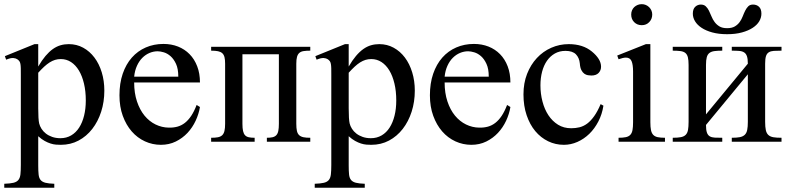

<svg xmlns="http://www.w3.org/2000/svg" viewBox="-24 -668 3718 905"><path d="M380.4 -194.3Q380.4 -238.3 371.8 -274.2Q363.3 -310.1 347.9 -335.7Q332.5 -361.3 310.8 -375.5Q289.1 -389.6 262.7 -389.6Q248 -389.6 235.4 -385.7Q222.7 -381.8 210 -373.8Q197.3 -365.7 184.3 -353.8Q171.4 -341.8 156.2 -325.2V-157.7Q156.2 -105.5 160.6 -86.4Q163.6 -73.7 171.6 -61Q179.7 -48.3 192.1 -38.6Q204.6 -28.8 221.9 -22.7Q239.3 -16.6 260.7 -16.6Q289.1 -16.6 311.5 -29.8Q334 -43 349.1 -66.7Q364.3 -90.3 372.3 -122.8Q380.4 -155.3 380.4 -194.3ZM467.8 -240.7Q467.8 -188 452.9 -141.6Q438 -95.2 410.9 -60.3Q383.8 -25.4 346.2 -5.4Q308.6 14.6 262.7 14.6Q252 14.6 239.7 13.7Q227.5 12.7 214.4 8.5Q201.2 4.4 186.5 -3.7Q171.9 -11.7 156.2 -25.9V111.8Q156.2 138.2 158 154.5Q159.7 170.9 167.2 180.2Q174.8 189.5 189.9 193.4Q205.1 197.3 231.9 198.2V216.8H-3.9V198.2Q23.4 197.3 39.1 193.6Q54.7 189.9 62.5 180.4Q70.3 170.9 72.3 154.1Q74.2 137.2 74.2 109.4V-315.9Q74.2 -334 74 -346.2Q73.7 -358.4 72.3 -366.5Q70.8 -374.5 67.4 -379.4Q64 -384.3 57.6 -388.7Q50.3 -393.6 38.3 -394.5Q26.4 -395.5 4.9 -386.7L-1 -403.3L138.7 -460H156.2V-354.5Q173.3 -383.8 190.4 -404.1Q207.5 -424.3 225.1 -436.8Q242.7 -449.2 261.2 -454.6Q279.8 -460 300.3 -460Q337.4 -460 368.2 -443.1Q398.9 -426.3 421.1 -396.7Q443.4 -367.2 455.6 -327.1Q467.8 -287.1 467.8 -240.7Z M816.4 -306.6Q816.4 -343.8 805.7 -366.9Q794.9 -390.1 779.8 -403.3Q764.6 -416.5 748 -421.4Q731.4 -426.3 719.2 -426.3Q699.7 -426.3 680.9 -418.5Q662.1 -410.6 647 -395.5Q631.8 -380.4 621.6 -357.9Q611.3 -335.4 608.4 -306.6ZM918.5 -163.6Q913.1 -130.9 898.2 -98.9Q883.3 -66.9 859.9 -41.7Q836.4 -16.6 804.7 -1Q772.9 14.6 734.4 14.6Q694.8 14.6 659.2 -1.7Q623.5 -18.1 596.9 -48.6Q570.3 -79.1 554.7 -122.1Q539.1 -165 539.1 -218.8Q539.1 -275.4 554.4 -320.3Q569.8 -365.2 597.4 -396.5Q625 -427.7 663.1 -444.3Q701.2 -460.9 746.6 -460.9Q783.7 -460.9 815.2 -448.5Q846.7 -436 869.6 -412.6Q892.6 -389.2 905.5 -355.5Q918.5 -321.8 918.5 -279.3H608.4Q608.4 -229.5 621.6 -189.9Q634.8 -150.4 657.2 -123Q679.7 -95.7 709.2 -81.3Q738.8 -66.9 771.5 -66.4Q793.5 -65.9 812.3 -71Q831.1 -76.2 847.2 -88.6Q863.3 -101.1 877.2 -121.8Q891.1 -142.6 902.8 -173.3Z M1233.9 0V-18.6Q1250 -18.6 1261 -21.2Q1272 -23.9 1278.6 -31Q1285.2 -38.1 1287.8 -51Q1290.5 -64 1290.5 -84.5V-412.1H1118.7V-84.5Q1118.7 -63.5 1121.6 -50.5Q1124.5 -37.6 1131.1 -30.5Q1137.7 -23.4 1148.9 -21Q1160.2 -18.6 1176.3 -18.6V0H971.2V-18.6Q990.2 -18.6 1002.9 -21Q1015.6 -23.4 1023.2 -30.5Q1030.8 -37.6 1033.9 -50.5Q1037.1 -63.5 1037.1 -84.5V-367.7Q1037.1 -386.2 1034.2 -398.2Q1031.2 -410.2 1023.9 -417Q1016.6 -423.8 1003.9 -426.5Q991.2 -429.2 971.2 -429.2V-447.3H1438.5V-429.2Q1419.9 -429.2 1407.2 -427.2Q1394.5 -425.3 1387 -418.7Q1379.4 -412.1 1376 -399.9Q1372.6 -387.7 1372.6 -367.7V-84.5Q1372.6 -64 1375.5 -51Q1378.4 -38.1 1386 -31Q1393.6 -23.9 1406.2 -21.2Q1418.9 -18.6 1438.5 -18.6V0Z M1843.8 -194.3Q1843.8 -238.3 1835.2 -274.2Q1826.7 -310.1 1811.3 -335.7Q1795.9 -361.3 1774.2 -375.5Q1752.4 -389.6 1726.1 -389.6Q1711.4 -389.6 1698.7 -385.7Q1686 -381.8 1673.3 -373.8Q1660.6 -365.7 1647.7 -353.8Q1634.8 -341.8 1619.6 -325.2V-157.7Q1619.6 -105.5 1624 -86.4Q1627 -73.7 1635 -61Q1643.1 -48.3 1655.5 -38.6Q1668 -28.8 1685.3 -22.7Q1702.6 -16.6 1724.1 -16.6Q1752.4 -16.6 1774.9 -29.8Q1797.4 -43 1812.5 -66.7Q1827.6 -90.3 1835.7 -122.8Q1843.8 -155.3 1843.8 -194.3ZM1931.2 -240.7Q1931.2 -188 1916.3 -141.6Q1901.4 -95.2 1874.3 -60.3Q1847.2 -25.4 1809.6 -5.4Q1772 14.6 1726.1 14.6Q1715.3 14.6 1703.1 13.7Q1690.9 12.7 1677.7 8.5Q1664.6 4.4 1649.9 -3.7Q1635.3 -11.7 1619.6 -25.9V111.8Q1619.6 138.2 1621.3 154.5Q1623 170.9 1630.6 180.2Q1638.2 189.5 1653.3 193.4Q1668.5 197.3 1695.3 198.2V216.8H1459.5V198.2Q1486.8 197.3 1502.4 193.6Q1518.1 189.9 1525.9 180.4Q1533.7 170.9 1535.6 154.1Q1537.6 137.2 1537.6 109.4V-315.9Q1537.6 -334 1537.4 -346.2Q1537.1 -358.4 1535.6 -366.5Q1534.2 -374.5 1530.8 -379.4Q1527.3 -384.3 1521 -388.7Q1513.7 -393.6 1501.7 -394.5Q1489.7 -395.5 1468.3 -386.7L1462.4 -403.3L1602.1 -460H1619.6V-354.5Q1636.7 -383.8 1653.8 -404.1Q1670.9 -424.3 1688.5 -436.8Q1706.1 -449.2 1724.6 -454.6Q1743.2 -460 1763.7 -460Q1800.8 -460 1831.5 -443.1Q1862.3 -426.3 1884.5 -396.7Q1906.7 -367.2 1918.9 -327.1Q1931.2 -287.1 1931.2 -240.7Z M2279.8 -306.6Q2279.8 -343.8 2269 -366.9Q2258.3 -390.1 2243.2 -403.3Q2228 -416.5 2211.4 -421.4Q2194.8 -426.3 2182.6 -426.3Q2163.1 -426.3 2144.3 -418.5Q2125.5 -410.6 2110.4 -395.5Q2095.2 -380.4 2085 -357.9Q2074.7 -335.4 2071.8 -306.6ZM2381.8 -163.6Q2376.5 -130.9 2361.6 -98.9Q2346.7 -66.9 2323.2 -41.7Q2299.8 -16.6 2268.1 -1Q2236.3 14.6 2197.8 14.6Q2158.2 14.6 2122.6 -1.7Q2086.9 -18.1 2060.3 -48.6Q2033.7 -79.1 2018.1 -122.1Q2002.4 -165 2002.4 -218.8Q2002.4 -275.4 2017.8 -320.3Q2033.2 -365.2 2060.8 -396.5Q2088.4 -427.7 2126.5 -444.3Q2164.6 -460.9 2210 -460.9Q2247.1 -460.9 2278.6 -448.5Q2310.1 -436 2333 -412.6Q2356 -389.2 2368.9 -355.5Q2381.8 -321.8 2381.8 -279.3H2071.8Q2071.8 -229.5 2085 -189.9Q2098.1 -150.4 2120.6 -123Q2143.1 -95.7 2172.6 -81.3Q2202.1 -66.9 2234.9 -66.4Q2256.8 -65.9 2275.6 -71Q2294.4 -76.2 2310.5 -88.6Q2326.7 -101.1 2340.6 -121.8Q2354.5 -142.6 2366.2 -173.3Z M2820.3 -169.9Q2814 -129.4 2796.4 -95.5Q2778.8 -61.5 2753.7 -37.1Q2728.5 -12.7 2697.5 1Q2666.5 14.6 2633.8 14.6Q2594.2 14.6 2559.6 -2.2Q2524.9 -19 2499 -50Q2473.1 -81.1 2458.3 -125Q2443.4 -168.9 2443.4 -223.1Q2443.4 -276.4 2460.4 -319.8Q2477.5 -363.3 2506.6 -394.5Q2535.6 -425.8 2574.5 -442.9Q2613.3 -460 2656.7 -460Q2723.6 -460 2765.6 -425.3Q2786.6 -408.2 2797.9 -390.1Q2809.1 -372.1 2809.1 -353.5Q2809.1 -336.4 2797.6 -324.2Q2786.1 -312 2763.2 -312Q2755.9 -312 2747.1 -313.5Q2738.3 -314.9 2730.2 -320.6Q2722.2 -326.2 2716.3 -337.6Q2710.4 -349.1 2709 -369.1Q2706.5 -395.5 2690.7 -411.9Q2674.8 -428.2 2641.1 -428.2Q2613.3 -428.2 2591.3 -415.8Q2569.3 -403.3 2554.2 -381.6Q2539.1 -359.9 2531.2 -330.1Q2523.4 -300.3 2523.4 -265.6Q2523.4 -226.1 2533 -189.5Q2542.5 -152.8 2561 -124.8Q2579.6 -96.7 2606.4 -80.1Q2633.3 -63.5 2668.5 -63.5Q2689 -63.5 2707.8 -68.1Q2726.6 -72.8 2743.7 -85.4Q2760.7 -98.1 2776.6 -120.4Q2792.5 -142.6 2807.1 -177.2Z M3050.3 -599.6Q3050.3 -578.6 3036.4 -564Q3022.5 -549.3 3001 -549.3Q2979.5 -549.3 2965.3 -563.5Q2951.2 -577.6 2951.2 -599.6Q2951.2 -610.4 2955.1 -619.4Q2959 -628.4 2965.8 -634.8Q2972.7 -641.1 2981.7 -644.8Q2990.7 -648.4 3001 -648.4Q3011.2 -648.4 3020.3 -644.5Q3029.3 -640.6 3035.9 -634Q3042.5 -627.4 3046.4 -618.7Q3050.3 -609.9 3050.3 -599.6ZM2891.6 0V-18.6Q2912.6 -18.6 2926 -21.5Q2939.5 -24.4 2947 -32.5Q2954.6 -40.5 2957.3 -54.9Q2960 -69.3 2960 -91.8V-331.1Q2960 -363.3 2952.9 -379.9Q2945.8 -396.5 2926.3 -396.5Q2919.4 -396.5 2911.1 -394.5Q2902.8 -392.6 2891.6 -388.7L2885.3 -406.2L3020.5 -460H3041.5V-91.8Q3041.5 -69.3 3044.4 -54.9Q3047.4 -40.5 3054.9 -32.5Q3062.5 -24.4 3075.9 -21.5Q3089.4 -18.6 3110.4 -18.6V0Z M3425.3 0V-18.6Q3448.7 -18.6 3463.4 -21.5Q3478 -24.4 3486.6 -32.7Q3495.1 -41 3498 -55.7Q3501 -70.3 3501 -93.8V-317.9L3303.7 -79.1Q3303.7 -56.2 3307.9 -43.7Q3312 -31.2 3321.3 -25.6Q3330.6 -20 3345.2 -19.3Q3359.9 -18.6 3380.4 -18.6V0H3147V-18.6Q3170.9 -18.6 3185.5 -21.5Q3200.2 -24.4 3208.3 -32.7Q3216.3 -41 3219 -55.7Q3221.7 -70.3 3221.7 -93.8V-361.8Q3221.7 -384.8 3218.3 -398.2Q3214.8 -411.6 3206.3 -418.5Q3197.8 -425.3 3183.3 -427.2Q3168.9 -429.2 3147 -429.2V-447.3H3380.4V-429.2Q3358.4 -429.2 3343.8 -427.2Q3329.1 -425.3 3320.1 -418.5Q3311 -411.6 3307.4 -398.2Q3303.7 -384.8 3303.7 -361.8V-128.9L3501 -367.7Q3501 -390.1 3496.8 -402.6Q3492.7 -415 3483.6 -420.9Q3474.6 -426.8 3460.2 -428Q3445.8 -429.2 3425.3 -429.2V-447.3H3659.7V-429.2Q3638.2 -429.2 3623.5 -428.2Q3608.9 -427.2 3599.6 -421.4Q3590.3 -415.5 3586.4 -403.1Q3582.5 -390.6 3582.5 -367.7V-93.8Q3582.5 -69.8 3585.7 -54.9Q3588.9 -40 3597.4 -32Q3606 -23.9 3620.8 -21.2Q3635.7 -18.6 3659.7 -18.6V0ZM3564.9 -603.5Q3564.9 -585 3554.7 -567.6Q3544.4 -550.3 3523.9 -536.9Q3503.4 -523.4 3473.1 -515.1Q3442.9 -506.8 3403.3 -506.8Q3363.8 -506.8 3333.5 -515.1Q3303.2 -523.4 3283 -536.9Q3262.7 -550.3 3252.2 -567.6Q3241.7 -585 3241.7 -603.5Q3241.7 -625.5 3252.9 -636Q3264.2 -646.5 3279.3 -646.5Q3293.9 -646.5 3302.7 -638.2Q3311.5 -629.9 3317.6 -617.7Q3323.7 -605.5 3329.6 -590.8Q3335.4 -576.2 3344.5 -564Q3353.5 -551.8 3367.2 -543.5Q3380.9 -535.2 3403.3 -535.2Q3425.8 -535.2 3439.7 -543.5Q3453.6 -551.8 3462.4 -564Q3471.2 -576.2 3476.8 -590.8Q3482.4 -605.5 3488.5 -617.7Q3494.6 -629.9 3502.9 -638.2Q3511.2 -646.5 3525.4 -646.5Q3542.5 -646.5 3553.7 -636Q3564.9 -625.5 3564.9 -603.5Z"/></svg>

Font: Doulos SIL CyrE
Style: Regular
Weight: 400
Designer: Walt Agee, Victor Gaultney, Peter Martin, Debbi Hosken, Becca Hirsbrunner
Foundry: SIL International
Version: Version 5.000